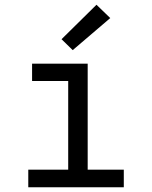

<svg xmlns="http://www.w3.org/2000/svg" viewBox="-20 -788 640 808"><path d="M99 0V-74H267V-447H115V-520H349V-74H501V0ZM286 -577 239 -623 386 -768 444 -712Z"/></svg>

Font: Iosevka SS04 Extended
Style: Regular
Weight: 400
Width: 7
Monospace: yes
Designer: Belleve Invis
Foundry: Belleve Invis
Version: Version 19.0.0; ttfautohint (v1.8.4)